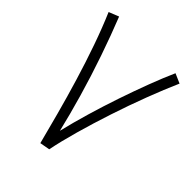

<svg xmlns="http://www.w3.org/2000/svg" viewBox="-194 -790 903 903"><g transform="rotate(45 257.0 -338.5)"><path d="M229 3Q211 -67 188 -152.5Q165 -238 138 -327.5Q111 -417 81 -502.5Q51 -588 20 -660L70 -680Q105 -592 140 -490.5Q175 -389 204 -288.5Q233 -188 253 -103Q270 -174 293 -252Q316 -330 342 -406.5Q368 -483 394.5 -553Q421 -623 446 -679L494 -658Q463 -588 430.5 -502.5Q398 -417 368.5 -327.5Q339 -238 315.5 -154.5Q292 -71 279 -6Z"/></g></svg>

Font: Noto Sans Arabic UI SmCn Lt
Style: Regular
Weight: 300
Width: 4
Designer: Monotype Design Team, Nadine Chahine and Nizar Qandah
Foundry: Monotype Imaging Inc.
Version: Version 2.010; ttfautohint (v1.8.4.7-5d5b)